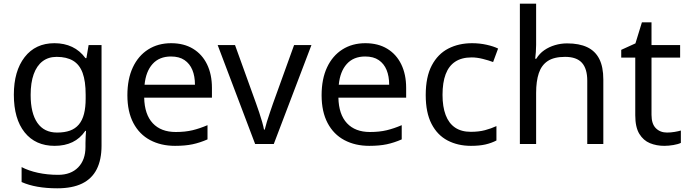

<svg xmlns="http://www.w3.org/2000/svg" viewBox="-20 -780 3730 1040"><path d="M275 -546Q328 -546 370.5 -526Q413 -506 443 -465H448L460 -536H530V9Q530 85 504 136.5Q478 188 425 214Q372 240 290 240Q232 240 183.5 231.5Q135 223 97 206V125Q135 145 186 156Q237 167 295 167Q364 167 403.5 126.5Q443 86 443 16V-5Q443 -17 444 -39.5Q445 -62 446 -71H442Q414 -30 372.5 -10Q331 10 276 10Q172 10 113.5 -63Q55 -136 55 -267Q55 -395 113.5 -470.5Q172 -546 275 -546ZM287 -472Q242 -472 210.5 -448Q179 -424 162.5 -378Q146 -332 146 -266Q146 -167 182.5 -114.5Q219 -62 289 -62Q330 -62 359 -72.5Q388 -83 407 -105.5Q426 -128 435 -163Q444 -198 444 -246V-267Q444 -340 427.5 -385Q411 -430 376 -451Q341 -472 287 -472Z M907 -546Q976 -546 1025.5 -516Q1075 -486 1101.5 -431.5Q1128 -377 1128 -304V-251H761Q763 -160 807.5 -112.5Q852 -65 932 -65Q983 -65 1022.5 -74.5Q1062 -84 1104 -102V-25Q1063 -7 1023 1.5Q983 10 928 10Q852 10 793.5 -21Q735 -52 702.5 -113.5Q670 -175 670 -264Q670 -352 699.5 -415Q729 -478 782.5 -512Q836 -546 907 -546ZM906 -474Q843 -474 806.5 -433.5Q770 -393 763 -321H1036Q1036 -367 1022 -401Q1008 -435 979.5 -454.5Q951 -474 906 -474Z M1362 0 1159 -536H1253L1367 -220Q1375 -198 1384 -171Q1393 -144 1400 -119.5Q1407 -95 1410 -78H1414Q1418 -95 1425.5 -120Q1433 -145 1442.5 -172Q1452 -199 1459 -220L1573 -536H1667L1463 0Z M1959 -546Q2028 -546 2077.5 -516Q2127 -486 2153.5 -431.5Q2180 -377 2180 -304V-251H1813Q1815 -160 1859.5 -112.5Q1904 -65 1984 -65Q2035 -65 2074.5 -74.5Q2114 -84 2156 -102V-25Q2115 -7 2075 1.5Q2035 10 1980 10Q1904 10 1845.5 -21Q1787 -52 1754.5 -113.5Q1722 -175 1722 -264Q1722 -352 1751.5 -415Q1781 -478 1834.5 -512Q1888 -546 1959 -546ZM1958 -474Q1895 -474 1858.5 -433.5Q1822 -393 1815 -321H2088Q2088 -367 2074 -401Q2060 -435 2031.5 -454.5Q2003 -474 1958 -474Z M2531 10Q2460 10 2404.5 -19Q2349 -48 2317.5 -109Q2286 -170 2286 -265Q2286 -364 2319 -426Q2352 -488 2408.5 -517Q2465 -546 2537 -546Q2578 -546 2616 -537.5Q2654 -529 2678 -517L2651 -444Q2627 -453 2595 -461Q2563 -469 2535 -469Q2481 -469 2446 -446Q2411 -423 2394 -378Q2377 -333 2377 -266Q2377 -202 2394 -157Q2411 -112 2445 -89Q2479 -66 2530 -66Q2574 -66 2607.5 -75Q2641 -84 2669 -97V-19Q2642 -5 2609.5 2.5Q2577 10 2531 10Z M2884 -537Q2884 -518 2882.5 -498Q2881 -478 2879 -462H2885Q2902 -490 2928 -508Q2954 -526 2986 -535.5Q3018 -545 3052 -545Q3117 -545 3160.5 -524.5Q3204 -504 3226 -461Q3248 -418 3248 -349V0H3161V-343Q3161 -408 3132 -440Q3103 -472 3041 -472Q2981 -472 2947 -449.5Q2913 -427 2898.5 -383.5Q2884 -340 2884 -277V0H2796V-760H2884Z M3593 -62Q3613 -62 3634 -65.5Q3655 -69 3668 -73V-6Q3654 1 3628 5.5Q3602 10 3578 10Q3536 10 3500.5 -4.5Q3465 -19 3443 -55Q3421 -91 3421 -156V-468H3345V-510L3422 -545L3457 -659H3509V-536H3664V-468H3509V-158Q3509 -109 3532.5 -85.5Q3556 -62 3593 -62Z"/></svg>

Font: Noto Sans Khmer UI
Style: Regular
Weight: 400
Designer: Danh Hong and the Monotype Design Team
Foundry: Monotype Imaging Inc.
Version: Version 2.002